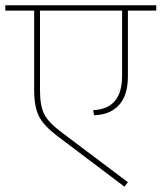

<svg xmlns="http://www.w3.org/2000/svg" viewBox="-32 -701 610 725"><path d="M558 -681V-661H451V-413Q451 -341 417 -304Q383 -267 323 -266L320 -285Q429 -290 429 -414V-661H119V-360Q119 -301 135.5 -269Q152 -237 205 -198L451 -13L438 4L189 -184Q134 -225 115.5 -261Q97 -297 97 -360V-661H-12V-681Z"/></svg>

Font: FiraGO Thin
Style: Regular
Weight: 100
Designer: bBox Type
Foundry: bBox Type GmbH
Version: Version 1.001;PS 001.001;hotconv 1.0.88;makeotf.lib2.5.64775